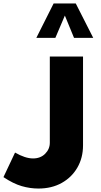

<svg xmlns="http://www.w3.org/2000/svg" viewBox="-52 -829 585 1110"><path d="M170 261Q122 261 73.5 247Q25 233 -32 195L35 53Q94 87 139 87Q182 87 209 60Q236 33 236 -4V-502H428V11Q428 83 395.5 139.5Q363 196 305 228.5Q247 261 170 261ZM158 -610 258 -809H386L487 -610H376L323 -739L268 -610Z"/></svg>

Font: Noto Kufi Arabic Black
Style: Regular
Weight: 900
Designer: Monotype Design Team, David Williams, Khaled Hosny
Foundry: Google LLC
Version: Version 2.109; ttfautohint (v1.8.4.7-5d5b)